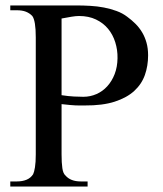

<svg xmlns="http://www.w3.org/2000/svg" viewBox="-20 -682 596 702"><path d="M521.5 -479.5Q521.5 -441.4 509.8 -408Q498 -374.5 470.9 -349.6Q443.8 -324.7 399.4 -310.3Q355 -295.9 289.6 -296.4H272.9Q265.6 -296.4 256.8 -296.6Q248 -296.9 236.1 -298.1Q224.1 -299.3 205.1 -301.3V-117.7Q205.1 -86.4 208 -66.9Q210.9 -47.4 219.2 -40.5Q237.8 -18.6 275.4 -18.6H300.3V0H17.6V-18.6H41.5Q62 -18.6 77.1 -24.9Q92.3 -31.2 101.1 -44.9Q105 -52.7 107.9 -70.6Q110.8 -88.4 110.8 -117.7V-545.4Q110.8 -606.4 98.1 -623.5Q88.4 -633.8 74.7 -639.2Q61 -644.5 41.5 -644.5H17.6V-662.1H258.8Q284.2 -662.1 310.1 -660.6Q335.9 -659.2 360.1 -654.5Q384.3 -649.9 406.2 -641.8Q428.2 -633.8 445.3 -620.6Q461.4 -608.9 475.3 -595Q489.3 -581.1 499.5 -564Q509.8 -546.9 515.6 -526.1Q521.5 -505.4 521.5 -479.5ZM409.7 -469.2Q410.2 -499.5 401.4 -527.6Q392.6 -555.7 375 -576.9Q357.4 -598.1 330.8 -610.8Q304.2 -623.5 269 -623.5Q257.3 -623.5 241.2 -620.8Q225.1 -618.2 205.1 -614.3V-334Q230.5 -330.1 250.5 -329.1Q270.5 -328.1 284.7 -328.1Q310.1 -328.1 332.8 -338.1Q355.5 -348.1 372.3 -366.7Q389.2 -385.3 399.2 -411.1Q409.2 -437 409.7 -469.2Z"/></svg>

Font: Doulos SIL APac
Style: Regular
Weight: 400
Designer: Walt Agee, Victor Gaultney, Peter Martin, Debbi Hosken, Becca Hirsbrunner
Foundry: SIL International
Version: Version 5.000